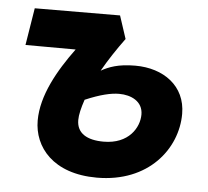

<svg xmlns="http://www.w3.org/2000/svg" viewBox="-44 -565 673 620"><g transform="rotate(5 293.0 -255.0)"><path d="M291.5 9.8C459 9.8 548.3 -106 548.3 -219.2C548.3 -310.1 475.6 -361.3 384.3 -361.3C328.6 -361.3 298.3 -349.1 273.9 -335.4C294.4 -371.6 318.4 -407.7 345.2 -444.3L320.8 -518.6L44.4 -517.6L24.9 -397L187.5 -396.5C133.3 -322.8 85.4 -238.8 85.4 -157.7C85.4 -71.8 149.4 9.8 291.5 9.8ZM230.5 -237.3C279.8 -258.3 314 -266.1 340.3 -266.1C378.9 -266.1 417.5 -248.5 417.5 -205.6C417.5 -163.6 384.8 -107.9 303.2 -107.9C249.5 -107.9 215.8 -127.4 215.8 -170.4C215.8 -187.5 221.2 -210 230.5 -237.3Z"/></g></svg>

Font: Cascadia Code NF
Style: Bold Italic
Weight: 700
Italic angle: -10°
Monospace: yes
Designer: Aaron Bell
Foundry: Saja Typeworks
Version: Version 2404.023